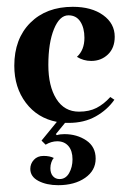

<svg xmlns="http://www.w3.org/2000/svg" viewBox="-20 -352 376 564"><path d="M304 -67 316 -59Q295 -29 261 -10Q227 9 182 9H171L144 42L147 45Q156 42 169 42Q206 42 233.5 60.5Q261 79 261 114Q261 149 230 170.5Q199 192 151 192Q117 192 93 179.5Q69 167 69 144Q69 129 79.5 117.5Q90 106 108 106Q126 106 138 112Q134 116 131 124.5Q128 133 128 142Q128 157 135.5 165.5Q143 174 155 174Q173 174 183 156.5Q193 139 193 116Q193 91 181 77Q169 63 148 63Q131 63 114 73L102 61L147 6Q90 -5 56 -50Q22 -95 22 -159Q22 -238 69 -285Q116 -332 194 -332Q249 -332 283 -307.5Q317 -283 317 -244Q317 -211 297 -192Q277 -173 248 -173Q225 -173 206 -185Q228 -205 228 -241Q228 -270 216 -288.5Q204 -307 181 -307Q155 -307 138.5 -266.5Q122 -226 122 -161Q122 -99 145.5 -61.5Q169 -24 212 -24Q242 -24 263.5 -35Q285 -46 304 -67Z"/></svg>

Font: Katibeh
Style: Regular
Weight: 400
Designer: Arabic design by Kourosh Beigpour, Latin design by Eduardo Tunni, engineering by Lasse Fister
Version: Version 1.000